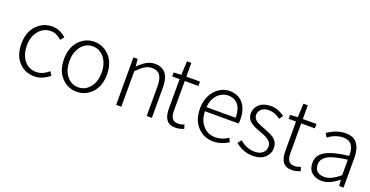

<svg xmlns="http://www.w3.org/2000/svg" viewBox="-29 -1349 3906 2025"><g transform="rotate(20 1923.5 -337.0)"><path d="M356 13Q249 13 180.5 -61.5Q112 -136 112 -266Q112 -395 184 -471Q256 -547 359 -547Q442 -547 515 -482L482 -442Q425 -496 360 -496Q280 -496 226.5 -431.5Q173 -367 173 -266Q173 -164 224 -100.5Q275 -37 359 -37Q432 -37 498 -96L526 -56Q447 13 356 13Z M590 -266Q590 -395 660 -471Q730 -547 831 -547Q932 -547 1002 -471Q1072 -395 1072 -266Q1072 -138 1002 -62.5Q932 13 831 13Q730 13 660 -62.5Q590 -138 590 -266ZM831 -496Q753 -496 702 -431.5Q651 -367 651 -266Q651 -165 701.5 -101Q752 -37 831 -37Q910 -37 961 -101Q1012 -165 1012 -266Q1012 -367 961 -431.5Q910 -496 831 -496Z M1272 0V-533H1320L1327 -452H1329Q1376 -498 1418.5 -522.5Q1461 -547 1511 -547Q1673 -547 1673 -341V0H1615V-333Q1615 -417 1587 -456Q1559 -495 1498 -495Q1454 -495 1417 -472.5Q1380 -450 1330 -399V0Z M1945 13Q1870 13 1839 -29.5Q1808 -72 1808 -152V-484H1725V-528L1810 -533L1817 -687H1866V-533H2019V-484H1866V-148Q1866 -93 1885.5 -65Q1905 -37 1955 -37Q1984 -37 2020 -52L2034 -7Q1978 13 1945 13Z M2364 13Q2258 13 2187 -62.5Q2116 -138 2116 -266Q2116 -391 2185.5 -469Q2255 -547 2350 -547Q2447 -547 2501.5 -481.5Q2556 -416 2556 -299Q2556 -276 2553 -257H2175Q2177 -159 2230.5 -97.5Q2284 -36 2370 -36Q2446 -36 2512 -82L2534 -39Q2451 13 2364 13ZM2175 -303H2503Q2503 -398 2462.5 -447.5Q2422 -497 2351 -497Q2283 -497 2233 -444.5Q2183 -392 2175 -303Z M2808 13Q2700 13 2612 -60L2643 -102Q2722 -35 2811 -35Q2869 -35 2901 -63.5Q2933 -92 2933 -136Q2933 -178 2898.5 -203.5Q2864 -229 2804 -250Q2765 -264 2743 -273.5Q2721 -283 2692.5 -301.5Q2664 -320 2650.5 -345Q2637 -370 2637 -403Q2637 -464 2684 -505.5Q2731 -547 2812 -547Q2896 -547 2967 -490L2937 -450Q2873 -498 2810 -498Q2754 -498 2724.5 -471.5Q2695 -445 2695 -406Q2695 -389 2703 -374.5Q2711 -360 2720 -351Q2729 -342 2749.5 -331.5Q2770 -321 2781.5 -316.5Q2793 -312 2819 -302Q2908 -268 2938 -246Q2991 -206 2991 -139Q2991 -75 2942 -31Q2893 13 2808 13Z M3252 13Q3177 13 3146 -29.5Q3115 -72 3115 -152V-484H3032V-528L3117 -533L3124 -687H3173V-533H3326V-484H3173V-148Q3173 -93 3192.5 -65Q3212 -37 3262 -37Q3291 -37 3327 -52L3341 -7Q3285 13 3252 13Z M3581 13Q3513 13 3469.5 -25Q3426 -63 3426 -134Q3426 -221 3506.5 -267.5Q3587 -314 3766 -335Q3770 -496 3644 -496Q3557 -496 3476 -435L3450 -477Q3552 -547 3652 -547Q3742 -547 3783 -490.5Q3824 -434 3824 -338V0H3775L3769 -68H3767Q3668 13 3581 13ZM3593 -36Q3671 -36 3766 -119V-292Q3613 -274 3548.5 -237Q3484 -200 3484 -137Q3484 -85 3514.5 -60.5Q3545 -36 3593 -36Z"/></g></svg>

Font: NotoSansHansLight
Style: Regular
Weight: 300
Designer: Ryoko NISHIZUKA  (kana & ideographs); Paul D. Hunt (Latin, Greek & Cyrillic); Wenlong ZHANG  (bopomofo); Sandoll Communi
Foundry: Adobe Systems Incorporated
Version: Version 1.00;December 8, 2021;FontCreator 13.0.0.2675 64-bit